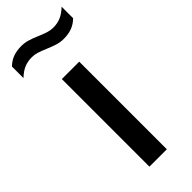

<svg xmlns="http://www.w3.org/2000/svg" viewBox="-291 -807 843 843"><g transform="rotate(-45 130.0 -386.0)"><path d="M76.5 0V-544H184.5V0ZM122 -685.5Q98.5 -695.5 82.8 -700.2Q67 -705 51.5 -705Q24.5 -705 3 -695.8Q-18.5 -686.5 -39.5 -666V-737.5Q-21.5 -755.5 1 -764Q23.5 -772.5 53 -772.5Q74 -772.5 93.8 -766.5Q113.5 -760.5 139 -749.5Q162.5 -739.5 178.2 -734.8Q194 -730 209.5 -730Q236.5 -730 258 -739.5Q279.5 -749 300.5 -769.5V-698Q282.5 -680 259.8 -671.2Q237 -662.5 208 -662.5Q187 -662.5 167.2 -668.5Q147.5 -674.5 122 -685.5Z"/></g></svg>

Font: Encode Sans Semi Expanded Medium
Style: Regular
Weight: 500
Width: 6
Designer: Multiple Designers
Foundry: Impallari Type
Version: Version 2.000